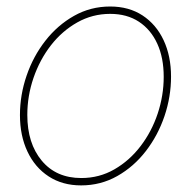

<svg xmlns="http://www.w3.org/2000/svg" viewBox="-20 -557 584 587"><path d="M228 9.8Q170.9 9.8 128.9 -17.6Q86.9 -44.9 64 -93.5Q41 -142.1 41 -205.1Q41 -266.6 61.3 -325.7Q81.5 -384.8 118.7 -432.4Q155.8 -480 206.3 -508.5Q256.8 -537.1 316.9 -537.1Q374 -537.1 415.8 -509.8Q457.5 -482.4 480.2 -434.1Q502.9 -385.7 502.9 -322.8Q502.9 -261.2 482.9 -202.1Q462.9 -143.1 426 -95.2Q389.2 -47.4 338.6 -18.8Q288.1 9.8 228 9.8ZM228.5 -12.7Q283.7 -12.7 329.8 -39.3Q376 -65.9 409.9 -110.4Q443.8 -154.8 462.2 -210Q480.5 -265.1 480.5 -322.3Q480.5 -380.4 460.9 -423.3Q441.4 -466.3 404.8 -490.5Q368.2 -514.6 316.9 -514.6Q262.7 -514.6 216.3 -488.5Q169.9 -462.4 135.7 -418.5Q101.6 -374.5 82.5 -319.1Q63.5 -263.7 63.5 -205.6Q63.5 -118.7 107.7 -65.7Q151.9 -12.7 228.5 -12.7Z"/></svg>

Font: Inter 24pt Thin
Style: Italic
Weight: 250
Italic angle: -9.3988°
Version: Version 4.001;git-66647c0bb